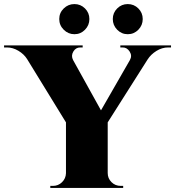

<svg xmlns="http://www.w3.org/2000/svg" viewBox="-64 -923 860 943"><path d="M353.5 -777Q332 -755 301.5 -755Q271 -755 249 -777Q227 -799 227 -829.5Q227 -860 249 -881.5Q271 -903 301.5 -903Q332 -903 353.5 -881.5Q375 -860 375 -829.5Q375 -799 353.5 -777ZM615.5 -777Q594 -755 563.5 -755Q533 -755 511.5 -777Q490 -799 490 -829.5Q490 -860 511.5 -881.5Q533 -903 563.5 -903Q594 -903 615.5 -881.5Q637 -860 637 -829.5Q637 -799 615.5 -777ZM527 -700H776V-690H762Q732 -690 704.5 -673Q677 -656 661 -631L465 -322V-73Q465 -47 483.5 -28.5Q502 -10 529 -10H541V0H183V-10H196Q222 -10 240.5 -28Q259 -46 260 -72V-322L69 -633Q54 -657 26.5 -673.5Q-1 -690 -30 -690H-44V-700H342V-690H330Q308 -690 296 -669.5Q284 -649 295 -628L432 -381L574 -628Q586 -649 573 -669.5Q560 -690 539 -690H527Z"/></svg>

Font: Cinzel Decorative Black
Style: Regular
Weight: 900
Designer: Natanael Gama
Version: Version 1.001;PS 001.001;hotconv 1.0.56;makeotf.lib2.0.21325